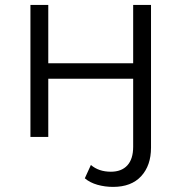

<svg xmlns="http://www.w3.org/2000/svg" viewBox="-20 -545 722 764"><path d="M430 198.7Q397.8 198.7 367.8 190.3Q337.8 181.8 317.5 164.5L341.7 111.4Q372.9 138.3 421.1 138.3Q463.7 138.3 486.8 113Q509.9 87.7 509.9 38.9V-231.6H172.1V0H101.1V-525.5H172.1V-293.2H509.9V-525.5H580.9V42.8Q580.9 113.4 541.8 156.1Q502.6 198.7 430 198.7Z"/></svg>

Font: Montserrat Thin
Style: Regular
Weight: 100
Designer: Julieta Ulanovsky
Foundry: Julieta Ulanovsky
Version: Version 9.000